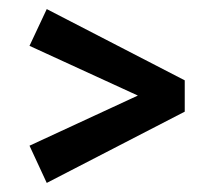

<svg xmlns="http://www.w3.org/2000/svg" viewBox="-20 -454 470 423"><path d="M83 -51 45 -133 300 -251V-236L45 -353L83 -434L387 -277V-208Z"/></svg>

Font: Rasa
Style: Bold
Weight: 700
Designer: Anna Giedrys (Yrsa+Rasa design), David Brezina (Yrsa art-direction, Rasa art-direction, design)
Foundry: Rosetta Type Foundry
Version: Version 2.004